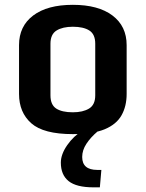

<svg xmlns="http://www.w3.org/2000/svg" viewBox="-20 -556 616 812"><path d="M288.1 11.2Q164.1 11.2 112.3 -34.7Q60.5 -80.6 60.5 -158.7V-365.2Q60.5 -445.3 120.4 -490.5Q180.2 -535.6 288.1 -535.6Q395.5 -535.6 455.6 -490.5Q515.6 -445.3 515.6 -365.2V-158.7Q515.6 -106.9 494.1 -68.6Q472.7 -30.3 423.1 -9.5Q373.5 11.2 288.1 11.2ZM288.1 -81.1Q330.6 -81.1 356.7 -96.9Q382.8 -112.8 382.8 -152.8V-371.1Q382.8 -411.1 357.9 -427Q333 -442.9 288.1 -442.9Q245.1 -442.9 219.2 -427Q193.4 -411.1 193.4 -371.1V-152.8Q193.4 -112.8 217.8 -96.9Q242.2 -81.1 288.1 -81.1ZM237.3 131.8Q237.3 96.7 264.2 57.9Q291 19 331.1 -4.9L392.6 0Q363.3 24.9 345.5 52Q327.6 79.1 327.6 107.9Q327.6 162.6 391.6 162.6H408.7L402.3 236.3H375.5Q303.2 236.3 270.3 210Q237.3 183.6 237.3 131.8Z"/></svg>

Font: Monda
Style: Bold
Weight: 700
Designer: Vernon Adams
Foundry: Vernon Adams
Version: Version 2.100; ttfautohint (v1.8.3)